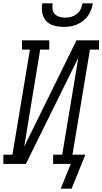

<svg xmlns="http://www.w3.org/2000/svg" viewBox="-50 -975 609 1142"><path d="M329 -815Q300 -815 272 -822.5Q244 -830 225.5 -849.5Q207 -869 201.5 -897.5Q196 -926 201 -955H263Q260 -938 262.5 -920.5Q265 -903 276 -891.5Q287 -880 303.5 -875Q320 -870 338 -870Q356 -870 373.5 -875Q391 -880 406 -891.5Q421 -903 429.5 -920Q438 -937 441 -955H502Q499 -935 492 -916Q485 -897 472.5 -880Q460 -863 443 -850Q426 -837 407 -829Q388 -821 368 -818Q348 -815 329 -815ZM376 147H311L371 0H266V-55H320L416 -632L104 0H-30V-55H24L128 -680H81V-735H243V-680H189L94 -103L405 -735H539V-680H485L381 -55H457L452 -41Z"/></svg>

Font: Iosevka Slab Light Oblique
Style: Regular
Weight: 300
Italic angle: -9°
Monospace: yes
Designer: Belleve Invis
Foundry: Belleve Invis
Version: Version 11.1.1; ttfautohint (v1.8.3)